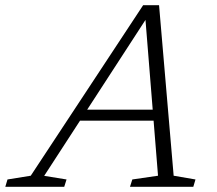

<svg xmlns="http://www.w3.org/2000/svg" viewBox="-84 -723 840 743"><path d="M206.5 -256 220.5 -298.5H541L527.5 -256ZM588 -43 672.5 -28.5 664 0H419L428 -28.5L527.5 -43L477.5 -664.5H491L87 -42.5L173.5 -28.5L164.5 0H-63.5L-55 -28.5L35 -43L470 -703H531.5Z"/></svg>

Font: Newsreader 9pt Light
Style: Italic
Weight: 300
Italic angle: -17°
Designer: Hugues Gentile
Foundry: Production Type
Version: Version 1.003